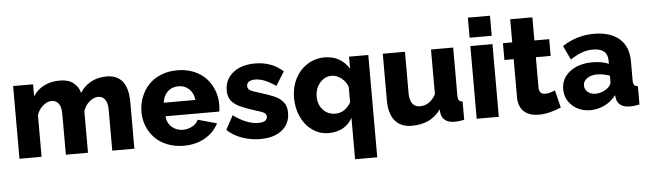

<svg xmlns="http://www.w3.org/2000/svg" viewBox="-54 -949 4667 1381"><g transform="rotate(-5 2279.5 -258.0)"><path d="M884.8 0H725.1V-294.9Q725.1 -344.7 706.8 -369.4Q688.5 -394 657.2 -394Q624.5 -394 594 -367.7Q563.5 -341.3 549.8 -300.8V0H390.1V-294.9Q390.1 -344.7 371.6 -369.4Q353 -394 321.8 -394Q289.6 -394 258.8 -367.7Q228 -341.3 214.8 -300.8V0H55.2V-524.9H199.2V-437Q228 -484.4 278.1 -509.8Q328.1 -535.2 393.1 -535.2Q454.6 -535.2 490.5 -506.8Q526.4 -478.5 538.1 -433.1Q568.4 -481.9 617.7 -508.5Q667 -535.2 729 -535.2Q884.8 -535.2 884.8 -335.9Z M1240.7 9.8Q1176.3 9.8 1122.3 -12Q1068.4 -33.7 1033 -70.3Q997.6 -106.9 978 -155.3Q958.5 -203.6 958.5 -256.8Q958.5 -313.5 977.8 -364Q997.1 -414.6 1032.2 -452.6Q1067.4 -490.7 1121.3 -512.9Q1175.3 -535.2 1240.7 -535.2Q1306.2 -535.2 1359.9 -512.9Q1413.6 -490.7 1448.2 -453.1Q1482.9 -415.5 1501.7 -366.9Q1520.5 -318.4 1520.5 -264.2Q1520.5 -239.3 1516.6 -212.9H1128.4Q1131.8 -162.6 1165.8 -133.8Q1199.7 -105 1245.6 -105Q1281.7 -105 1313.5 -122.6Q1345.2 -140.1 1356.4 -168L1492.7 -129.9Q1460.9 -66.4 1395 -28.3Q1329.1 9.8 1240.7 9.8ZM1124.5 -311H1352.5Q1347.7 -360.4 1316.2 -390.1Q1284.7 -419.9 1238.8 -419.9Q1192.4 -419.9 1160.9 -390.1Q1129.4 -360.4 1124.5 -311Z M1793.9 9.8Q1725.1 9.8 1661.9 -12.7Q1598.6 -35.2 1555.2 -77.1L1609.9 -178.2Q1707 -106.9 1789.1 -106.9Q1854 -106.9 1854 -147.9Q1854 -168.5 1828.6 -180.2Q1815.9 -186 1763.2 -202.1Q1734.4 -211.9 1715.1 -218.8Q1695.8 -225.6 1675 -234.9Q1654.3 -244.1 1641.6 -252.4Q1628.9 -260.7 1616.5 -272Q1604 -283.2 1597.4 -295.7Q1590.8 -308.1 1586.9 -324Q1583 -339.8 1583 -358.9Q1583 -438 1642.6 -486.6Q1702.1 -535.2 1802.2 -535.2Q1921.9 -535.2 2003.9 -460.9L1941.9 -360.8Q1856.9 -419.9 1793.9 -419.9Q1765.6 -419.9 1748.8 -409.7Q1731.9 -399.4 1731.9 -377.9Q1731.9 -357.9 1749.5 -347.2Q1767.1 -336.4 1814 -323.2Q1850.1 -312 1873.5 -304Q1897 -295.9 1921.4 -285.2Q1945.8 -274.4 1960 -263.2Q1974.1 -252 1986.1 -237.1Q1998 -222.2 2003.2 -203.4Q2008.3 -184.6 2008.3 -161.1Q2008.3 -81.5 1950.4 -35.9Q1892.6 9.8 1793.9 9.8Z M2060.5 -264.2Q2060.5 -339.8 2092 -401.9Q2123.5 -463.9 2179.7 -499.5Q2235.8 -535.2 2304.7 -535.2Q2417.5 -535.2 2480.5 -439V-524.9H2619.6V213.9H2459.5V-85Q2405.8 9.8 2287.6 9.8Q2222.7 9.8 2170.7 -26.6Q2118.7 -63 2089.6 -125.5Q2060.5 -188 2060.5 -264.2ZM2459.5 -195.8V-307.1Q2447.3 -345.7 2413.6 -372.3Q2379.9 -398.9 2343.8 -398.9Q2293 -398.9 2258.3 -357.7Q2223.6 -316.4 2223.6 -259.8Q2223.6 -200.7 2258.5 -162.8Q2293.5 -125 2348.6 -125Q2415 -125 2459.5 -195.8Z M2724.1 -189V-524.9H2884.3V-224.1Q2884.3 -176.3 2903.3 -150.6Q2922.4 -125 2957.5 -125Q3029.8 -125 3072.3 -201.2V-524.9H3232.4V-178.2Q3232.4 -154.3 3240 -144.3Q3247.6 -134.3 3266.1 -132.8V0Q3226.6 7.8 3198.2 7.8Q3156.2 7.8 3131.1 -9.5Q3106 -26.9 3100.1 -59.1L3097.2 -90.8Q3027.3 9.8 2888.2 9.8Q2808.1 9.8 2766.1 -41Q2724.1 -91.8 2724.1 -189Z M3356.4 -585V-730H3516.1V-585ZM3356.4 0V-524.9H3516.1V0Z M3965.8 -27.8Q3878.9 9.8 3804.7 9.8Q3773.4 9.8 3747.8 2.2Q3722.2 -5.4 3701.9 -21.5Q3681.6 -37.6 3670.2 -65.2Q3658.7 -92.8 3658.7 -129.9V-403.8H3591.8V-524.9H3658.7V-691.9H3818.8V-524.9H3925.8V-403.8H3818.8V-185.1Q3818.8 -136.2 3864.7 -136.2Q3894.5 -136.2 3934.6 -154.8Z M3994.6 -157.2Q3994.6 -234.9 4057.6 -283.4Q4120.6 -332 4220.7 -332Q4289.1 -332 4337.9 -311V-334Q4337.9 -422.9 4232.4 -422.9Q4189.9 -422.9 4151.6 -408.9Q4113.3 -395 4068.8 -365.2L4020.5 -466.8Q4125.5 -535.2 4248.5 -535.2Q4367.2 -535.2 4432.4 -478.3Q4497.6 -421.4 4497.6 -314.9V-178.2Q4497.6 -154.3 4505.1 -144.3Q4512.7 -134.3 4531.7 -132.8V0Q4494.6 7.8 4463.9 7.8Q4378.4 7.8 4365.7 -59.1L4362.8 -82Q4328.1 -37.6 4279.5 -13.9Q4231 9.8 4177.7 9.8Q4099.1 9.8 4046.9 -38.1Q3994.6 -85.9 3994.6 -157.2ZM4312.5 -137.2Q4337.9 -157.7 4337.9 -178.2V-225.1Q4289.1 -242.2 4247.6 -242.2Q4203.1 -242.2 4174.3 -222.2Q4145.5 -202.1 4145.5 -170.9Q4145.5 -143.6 4167.2 -124.3Q4189 -105 4224.6 -105Q4248.5 -105 4272.2 -113.8Q4295.9 -122.6 4312.5 -137.2Z"/></g></svg>

Font: Raleway-v4020 ExtraBold
Style: Regular
Weight: 800
Designer: Matt McInerney, Pablo Impallari, Rodrigo Fuenzalida
Foundry: Matt McInerney, Pablo Impallari, Rodrigo Fuenzalida
Version: Version 4.020;PS 004.020;hotconv 1.0.88;makeotf.lib2.5.64775